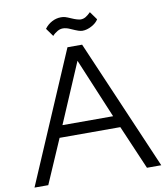

<svg xmlns="http://www.w3.org/2000/svg" viewBox="-97 -991 933 1071"><g transform="rotate(-10 370.0 -455.0)"><path d="M11 0H89L197 -249H541L648 0H729L411 -739H328ZM225 -316 370 -655 512 -316ZM261 -815Q267 -822 274.5 -828Q282 -834 290 -838.5Q298 -843 305.5 -845Q313 -847 321 -847Q330 -847 340 -844.5Q350 -842 361 -837Q390 -824 403.5 -819.5Q417 -815 427 -815Q452 -815 479 -829.5Q506 -844 518 -864L485 -910Q469 -894 456 -886.5Q443 -879 428 -879Q421 -879 407 -883Q393 -887 380 -893Q355 -904 344.5 -907Q334 -910 321 -910Q294 -910 269.5 -897Q245 -884 228 -861Z"/></g></svg>

Font: Involve
Style: Regular
Weight: 400
Designer: Stefan Peev
Foundry: Context Ltd.
Version: Version 1.001